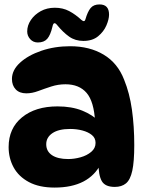

<svg xmlns="http://www.w3.org/2000/svg" viewBox="-20 -835 671 868"><path d="M499 10Q455 10 440 -16.5Q425 -43 425 -101L437 -96Q382 13 227 13Q157 13 110.5 -12Q64 -37 41.5 -78.5Q19 -120 19 -170Q19 -255 79.5 -304.5Q140 -354 240 -354Q304 -354 351.5 -335Q399 -316 433 -282L410 -284Q405 -376 371.5 -415Q338 -454 276 -454Q243 -454 212 -444Q181 -434 153 -423.5Q125 -413 99 -413Q68 -413 51 -431Q34 -449 34 -478Q34 -518 70.5 -551.5Q107 -585 167 -605.5Q227 -626 297 -626Q385 -626 448.5 -588Q512 -550 541 -475Q566 -414 576.5 -339Q587 -264 587 -179Q587 -104 578 -63Q569 -22 549.5 -6Q530 10 499 10ZM288 -116Q316 -116 344.5 -124Q373 -132 392.5 -148.5Q412 -165 412 -189Q412 -211 395.5 -224.5Q379 -238 353 -245Q327 -252 297 -252Q245 -252 217 -233Q189 -214 189 -183Q189 -151 215 -133.5Q241 -116 288 -116ZM228 -800Q264 -800 292.5 -785Q321 -770 348 -745Q355 -739 359.5 -739.5Q364 -740 366 -747Q376 -782 389.5 -798.5Q403 -815 430 -815Q473 -815 473 -769Q473 -748 461 -720Q449 -692 423.5 -671Q398 -650 357 -650Q320 -650 292.5 -669.5Q265 -689 238 -722Q231 -731 225.5 -730Q220 -729 217 -714Q208 -676 193.5 -659.5Q179 -643 151 -643Q130 -643 116.5 -658Q103 -673 103 -693Q103 -720 119.5 -744.5Q136 -769 164 -784.5Q192 -800 228 -800Z"/></svg>

Font: DynaPuff Medium
Style: Regular
Weight: 500
Version: Version 2.000